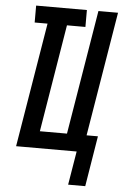

<svg xmlns="http://www.w3.org/2000/svg" viewBox="-60 -777 634 995"><g transform="rotate(5 256.5 -280.0)"><path d="M333 175 362 0H47L154 -647H87V-735H351V-647H255L163 -88H304L411 -735H513L406 -88H465L422 175Z"/></g></svg>

Font: Iosevka SS04 Semibold
Style: Italic
Weight: 600
Italic angle: -9°
Monospace: yes
Designer: Belleve Invis
Foundry: Belleve Invis
Version: Version 19.0.0; ttfautohint (v1.8.4)